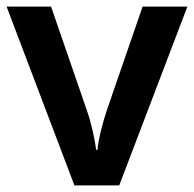

<svg xmlns="http://www.w3.org/2000/svg" viewBox="-20 -563 589 583"><path d="M206 0H342L549 -543H413L305 -230C292 -191 279 -142 276 -108H272C268 -140 257 -191 243 -230L135 -543H0Z"/></svg>

Font: Noto Kufi Arabic SemiBold
Style: Regular
Weight: 600
Designer: Monotype Design Team, David Williams, Khaled Hosny
Foundry: Google LLC
Version: Version 2.109